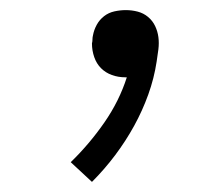

<svg xmlns="http://www.w3.org/2000/svg" viewBox="-20 -790 396 380"><path d="M162 -430 120 -469Q157 -505 186.5 -547.5Q216 -590 231 -637H228Q214 -637 201.5 -641.5Q189 -646 180 -655Q171 -664 166.5 -677Q162 -690 162 -704Q163 -708 163 -712Q163 -716 164 -720Q166 -731 171.5 -741Q177 -751 186 -758Q195 -765 206.5 -767.5Q218 -770 229 -770Q241 -770 252.5 -767Q264 -764 273 -756.5Q282 -749 287 -738.5Q292 -728 293.5 -716.5Q295 -705 293.5 -692.5Q292 -680 290 -668Q285 -635 273.5 -603Q262 -571 245.5 -541Q229 -511 208 -483Q187 -455 162 -430Z"/></svg>

Font: Iosevka QP Light
Style: Italic
Weight: 300
Italic angle: -9°
Designer: Belleve Invis
Foundry: Belleve Invis
Version: Version 20.0.0; ttfautohint (v1.8.4)